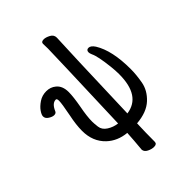

<svg xmlns="http://www.w3.org/2000/svg" viewBox="-265 -832 1137 1137"><g transform="rotate(-45 303.5 -263.5)"><path d="M334 193Q314 193 293 182.5Q272 172 270 153Q277 78 280 22Q206 15 157 -31Q99 -86 99 -176Q99 -226 113 -293Q129 -374 129 -398Q129 -417 120 -417Q89 -417 69 -370Q64 -358 48 -358Q34 -358 15 -370Q-4 -382 -4 -400Q-4 -413 10.5 -434Q25 -455 52.5 -473.5Q80 -492 115 -492Q150 -492 175 -471Q206 -446 206 -394Q206 -355 193 -283Q180 -216 180 -172Q180 -157 183.5 -127.5Q187 -98 216.5 -79Q246 -60 281 -56Q301 -625 301 -663L300 -704Q300 -720 322 -720Q339 -720 361.5 -708Q384 -696 384 -672Q379 -585 362 -59Q492 -77 492 -258Q492 -289 488 -324Q477 -423 461 -455Q455 -469 455 -477Q455 -497 474 -497Q492 -497 510 -470Q562 -386 562 -231Q562 -184 552 -128Q542 -72 495 -28Q448 16 361 23Q358 94 358 174Q358 193 334 193Z"/></g></svg>

Font: LXGW WenKai Medium
Style: Regular
Weight: 500
Designer: LXGW / Fontworks Inc.
Foundry: LXGW / Fontworks Inc.
Version: Version 1.501; October 10, 2024